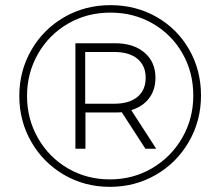

<svg xmlns="http://www.w3.org/2000/svg" viewBox="-20 -723 855 746"><path d="M761 -352Q761 -254 714 -172.5Q667 -91 586 -44Q505 3 407 3Q309 3 228.5 -44Q148 -91 101.5 -172Q55 -253 55 -350Q55 -447 101.5 -528Q148 -609 229 -656Q310 -703 409 -703Q508 -703 588.5 -657Q669 -611 715 -530.5Q761 -450 761 -352ZM731 -352Q731 -442 689 -515.5Q647 -589 573.5 -631.5Q500 -674 409 -674Q318 -674 244 -631Q170 -588 127.5 -513.5Q85 -439 85 -350Q85 -261 127.5 -186.5Q170 -112 243.5 -69Q317 -26 407 -26Q497 -26 571 -69.5Q645 -113 688 -187.5Q731 -262 731 -352ZM490 -295 587 -145H545L453 -287Q445 -286 427 -286H312V-145H273V-555H427Q499 -555 541.5 -518.5Q584 -482 584 -421Q584 -374 559.5 -341.5Q535 -309 490 -295ZM546 -421Q546 -468 514 -494.5Q482 -521 424 -521H311V-320H424Q482 -320 514 -346.5Q546 -373 546 -421Z"/></svg>

Font: Idrija Light
Style: Regular
Weight: 300
Designer: Julieta Ulanovsky
Foundry: Julieta Ulanovsky
Version: Version 7.200